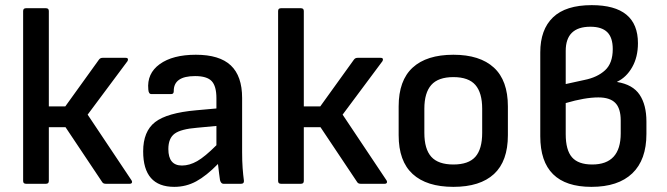

<svg xmlns="http://www.w3.org/2000/svg" viewBox="-20 -715 2595 747"><path d="M492 -13Q495 -8 493 -4Q491 0 485 0H391Q382 0 378 -6L235 -220H170V-11Q170 0 159 0H81Q70 0 70 -11V-672Q70 -683 81 -683H159Q170 -683 170 -672V-301H234L365 -483Q370 -490 379 -490H469Q476 -490 477.5 -486Q479 -482 476 -477L321 -269Z M658 12Q537 12 537 -126Q537 -204 583.5 -240Q630 -276 744 -286L822 -293V-333Q822 -380 803.5 -399.5Q785 -419 739 -419Q655 -419 656 -360Q656 -349 646 -349H569Q558 -349 557 -367Q551 -429 601.5 -465.5Q652 -502 742 -502Q834 -502 878 -460.5Q922 -419 922 -334V-123Q922 -88 924 -61Q926 -34 929 -12Q930 0 918 0H849Q840 0 836 -14Q835 -21 832.5 -39.5Q830 -58 828 -77Q783 -31 743.5 -9.5Q704 12 658 12ZM635 -135Q635 -71 688 -71Q717 -71 747 -88Q777 -105 822 -150V-225L747 -218Q684 -213 659.5 -195Q635 -177 635 -135Z M1484 -13Q1487 -8 1485 -4Q1483 0 1477 0H1383Q1374 0 1370 -6L1227 -220H1162V-11Q1162 0 1151 0H1073Q1062 0 1062 -11V-672Q1062 -683 1073 -683H1151Q1162 -683 1162 -672V-301H1226L1357 -483Q1362 -490 1371 -490H1461Q1468 -490 1469.5 -486Q1471 -482 1468 -477L1313 -269Z M1744 12Q1640 12 1585.5 -38Q1531 -88 1531 -189V-301Q1531 -402 1585.5 -452Q1640 -502 1744 -502Q1847 -502 1901.5 -452Q1956 -402 1956 -301V-189Q1956 -88 1902 -38Q1848 12 1744 12ZM1744 -75Q1803 -75 1829.5 -105Q1856 -135 1856 -198V-292Q1856 -354 1829.5 -384.5Q1803 -415 1744 -415Q1685 -415 1658 -384.5Q1631 -354 1631 -292V-198Q1631 -135 1658 -105Q1685 -75 1744 -75Z M2281 12Q2082 12 2082 -185V-511Q2082 -600 2131.5 -647.5Q2181 -695 2282 -695Q2462 -695 2462 -547Q2462 -493 2439.5 -453.5Q2417 -414 2381 -397V-396Q2442 -386 2468.5 -346.5Q2495 -307 2495 -242V-194Q2495 -93 2440 -40.5Q2385 12 2281 12ZM2181 -388 2254 -404Q2304 -414 2334 -441.5Q2364 -469 2364 -524Q2364 -569 2342.5 -590Q2321 -611 2277 -611Q2181 -611 2181 -517ZM2284 -75Q2395 -75 2395 -196V-246Q2395 -293 2374 -314.5Q2353 -336 2308 -336Q2256 -336 2181 -314V-193Q2181 -131 2205.5 -103Q2230 -75 2284 -75Z"/></svg>

Font: Sofia Sans SemiBold
Style: Regular
Weight: 600
Designer: Botio Nikoltchev, Ani Petrova
Foundry: lettersoup
Version: Version 4.101; ttfautohint (v1.8.4.7-5d5b)